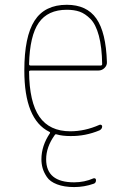

<svg xmlns="http://www.w3.org/2000/svg" viewBox="-20 -550 540 790"><path d="M254.9 -509.8Q176.8 -509.8 139.6 -456.5Q102.5 -403.3 99.6 -286.1Q99.6 -280.3 106.4 -280.3H393.6Q399.4 -280.3 400.4 -285.2Q399.4 -356.4 386.7 -403.3Q374 -450.2 352.1 -472.2Q330.1 -494.1 307.6 -502Q285.2 -509.8 254.9 -509.8ZM182.6 -7.8Q80.1 -58.6 80.1 -259.8Q80.1 -399.4 122.1 -464.8Q164.1 -530.3 254.9 -530.3Q336.9 -530.3 376.5 -473.6Q416 -417 419.9 -294.9Q420.9 -281.2 410.2 -270.5Q399.4 -259.8 384.8 -259.8H105.5Q100.6 -259.8 99.6 -255.9Q100.6 -129.9 142.1 -69.8Q183.6 -9.8 269.5 -9.8Q329.1 -9.8 388.7 -36.1Q392.6 -38.1 396.5 -36.1Q400.4 -34.2 400.4 -30.3Q400.4 -19.5 389.6 -13.7Q331.1 10.7 269.5 9.8Q236.3 9.8 212.9 2.9Q208 1 205.1 5.9Q169.9 54.7 169.9 105.5Q169.9 200.2 285.2 200.2Q327.1 200.2 365.2 183.6Q369.1 182.6 372.1 184.6Q375 186.5 375 191.4Q375 203.1 365.2 206.1Q326.2 219.7 285.2 219.7Q244.1 219.7 214.8 208.5Q185.5 197.3 172.9 178.2Q160.2 159.2 155.3 141.6Q150.4 124 150.4 105.5Q150.4 49.8 185.5 -2Q187.5 -5.9 182.6 -7.8Z"/></svg>

Font: Rounded-X Mgen+ 1m thin
Style: Regular
Weight: 100
Designer: [Source Han Sans]
Ryoko NISHIZUKA  (kana & ideographs); Paul D. Hunt (Latin, Greek & Cyrillic); Wenlong ZHANG  (bopomofo
Version: Version 1.059.20150602